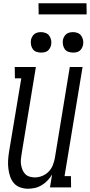

<svg xmlns="http://www.w3.org/2000/svg" viewBox="-20 -1144 549 1172"><path d="M151 8Q126 8 102.5 -0.5Q79 -9 64 -27Q49 -45 41.5 -68Q34 -91 31 -115.5Q28 -140 29.5 -165.5Q31 -191 35 -216L110 -666H71L70 -735H199L112 -205Q109 -188 107.5 -171.5Q106 -155 108.5 -139Q111 -123 117 -108Q123 -93 133.5 -82Q144 -71 160 -66Q176 -61 193 -61Q215 -61 237.5 -70Q260 -79 277 -96.5Q294 -114 302.5 -136Q311 -158 315 -180L406 -735H484L374 -69H413L414 0H285L298 -79Q287 -60 271 -43Q255 -26 235.5 -14Q216 -2 194 3Q172 8 151 8ZM426 -823Q411 -823 397 -828Q383 -833 375 -844.5Q367 -856 364.5 -870.5Q362 -885 364 -900Q366 -910 371.5 -920Q377 -930 385.5 -936.5Q394 -943 405 -945.5Q416 -948 426 -948Q441 -948 454.5 -942.5Q468 -937 476 -925.5Q484 -914 487 -899.5Q490 -885 487 -870Q485 -860 479.5 -850Q474 -840 465.5 -833.5Q457 -827 446.5 -825Q436 -823 426 -823ZM230 -823Q215 -823 201.5 -828Q188 -833 180 -844.5Q172 -856 169.5 -870.5Q167 -885 169 -900Q171 -910 176.5 -920Q182 -930 190.5 -936.5Q199 -943 209.5 -945.5Q220 -948 230 -948Q245 -948 259 -942.5Q273 -937 281 -925.5Q289 -914 292 -899.5Q295 -885 292 -870Q290 -860 284.5 -850Q279 -840 270.5 -833.5Q262 -827 251 -825Q240 -823 230 -823ZM216 -1056 215 -1124H508L509 -1056Z"/></svg>

Font: Iosevka QP
Style: Italic
Weight: 400
Italic angle: -9°
Designer: Belleve Invis
Foundry: Belleve Invis
Version: Version 20.0.0; ttfautohint (v1.8.4)